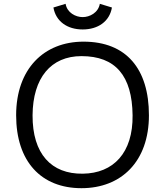

<svg xmlns="http://www.w3.org/2000/svg" viewBox="-20 -986 874 1016"><path d="M65.4 -376C65.4 -131.3 197.8 9.8 411.1 9.8C621.6 9.8 768.1 -131.3 768.1 -376C768.1 -621.6 648.4 -765.6 421.9 -765.6C212.4 -765.6 65.4 -621.6 65.4 -376ZM152.3 -376C153.8 -574.2 249.5 -689 411.1 -689C591.3 -689 679.2 -585 681.6 -376C684.1 -177.7 580.6 -68.8 418 -66.9C252 -64.5 151.4 -171.4 152.3 -376ZM417.5 -830.1C499 -830.1 560.1 -873 572.3 -946.3L508.3 -965.8C500 -918.5 454.6 -895.5 417.5 -895.5C380.4 -895.5 335 -918.5 327.1 -965.8L262.7 -946.3C275.4 -873 335.9 -830.1 417.5 -830.1Z"/></svg>

Font: Duru Sans
Style: Regular
Weight: 400
Designer: Onur Yazıcıgil
Foundry: Onur Yazıcıgil
Version: Version 1.002